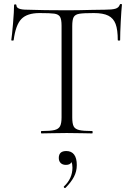

<svg xmlns="http://www.w3.org/2000/svg" viewBox="-20 -674 672 970"><path d="M49 -471Q49 -469 43 -469Q37 -469 37 -471Q41 -498 46 -557.5Q51 -617 51 -647Q51 -652 57 -652Q63 -652 63 -647Q63 -625 116 -625Q202 -622 317 -622Q376 -622 442 -624L510 -625Q546 -625 563 -630Q580 -635 585 -650Q586 -654 591 -654Q596 -654 596 -650Q593 -622 590 -564.5Q587 -507 587 -471Q587 -469 581 -469Q575 -469 575 -471Q575 -524 564 -553Q553 -582 527 -595Q501 -608 454 -608Q402 -608 381 -604.5Q360 -601 352.5 -588Q345 -575 345 -542V-81Q345 -50 352 -36Q359 -22 380 -17Q401 -12 446 -12Q448 -12 448 -6Q448 0 446 0Q413 0 394 -1L317 -2L244 -1Q224 0 189 0Q187 0 187 -6Q187 -12 189 -12Q234 -12 255 -17Q276 -22 283.5 -36.5Q291 -51 291 -81V-544Q291 -577 283 -589.5Q275 -602 254.5 -605Q234 -608 180 -608Q117 -608 88 -578Q59 -548 49 -471ZM368 160Q368 192 353.5 219.5Q339 247 311 275Q310 276 308 276Q305 276 303 272.5Q301 269 303 268Q346 228 346 173Q346 155 341 145Q335 159 313 159Q296 159 286.5 149.5Q277 140 277 124Q277 89 315 89Q341 89 354.5 107Q368 125 368 160Z"/></svg>

Font: Cormorant Infant Light
Style: Regular
Weight: 300
Designer: Christian Thalmann (Catharsis Fonts)
Version: Version 3.000